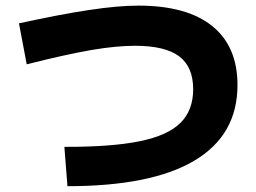

<svg xmlns="http://www.w3.org/2000/svg" viewBox="-20 -678 904 677"><path d="M661.1 -363.3Q661.1 -442.4 611.6 -479.5Q562 -516.6 456.1 -516.6Q390.1 -516.6 302.7 -501.7Q215.3 -486.8 74.2 -451.2L46.9 -595.7Q192.4 -627.4 294.4 -642.8Q396.5 -658.2 467.8 -658.2Q638.7 -658.2 728 -586.4Q817.4 -514.6 817.4 -377.9Q817.4 -202.1 665.8 -111.8Q514.2 -21.5 217.8 -21.5L207 -160.2Q373 -159.7 472.2 -179.9Q571.3 -200.2 616.2 -244.6Q661.1 -289.1 661.1 -363.3Z"/></svg>

Font: Pretendard GOV ExtraBold
Style: Regular
Weight: 800
Designer: Base glyphs from Inter by Rasmus Andersson; Hangeul glyphs from Noto Sans CJK(Source Han Sans) by Jang Soo-young and Kan
Foundry: Kil Hyung-jin
Version: Version 1.309